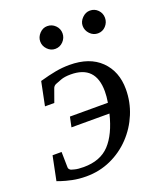

<svg xmlns="http://www.w3.org/2000/svg" viewBox="-148 -782 741 879"><g transform="rotate(-20 222.0 -342.0)"><path d="M426.8 -301.8Q426.8 -239.3 403.3 -182.6Q379.9 -126 338.1 -82Q296.4 -38.1 240.7 -12.9Q185.1 12.2 121.1 12.2Q84.5 12.2 53.2 5.6Q22 -1 2.9 -7.6Q-16.1 -14.2 -16.1 -14.2L7.8 -131.8H51.8L53.2 -56.2Q53.2 -47.4 64 -41Q64 -41 79.8 -36.6Q95.7 -32.2 124 -32.2Q205.1 -32.2 250 -80.1Q294.9 -127.9 317.9 -222.2H132.8L143.1 -271H328.1Q330.6 -286.1 331.8 -299.6Q333 -313 333 -325.2Q333 -451.2 211.9 -451.2Q182.1 -451.2 163.3 -444.1Q144.5 -437 134.8 -433.1Q123 -428.2 119.1 -415L97.2 -354H51.8L75.2 -469.2Q120.1 -481.9 153.6 -488Q187 -494.1 221.2 -494.1Q318.8 -494.1 372.8 -441.2Q426.8 -388.2 426.8 -301.8ZM448.7 -641.1Q448.7 -618.7 433.1 -601.8Q417.5 -585 394.5 -585Q372.1 -585 356 -601.8Q339.8 -618.7 339.8 -641.1Q339.8 -662.1 356.7 -679Q373.5 -695.8 394.5 -695.8Q417.5 -695.8 433.1 -679.7Q448.7 -663.6 448.7 -641.1ZM241.7 -641.1Q241.7 -618.7 225.6 -601.8Q209.5 -585 186.5 -585Q165 -585 148.9 -601.6Q132.8 -618.2 132.8 -640.1Q132.8 -661.6 148.9 -678.7Q165 -695.8 186.5 -695.8Q209.5 -695.8 225.6 -679.7Q241.7 -663.6 241.7 -641.1Z"/></g></svg>

Font: Charis
Style: Italic
Weight: 400
Italic angle: -11°
Designer: Walt Agee, Miriam Martin, Annie Olsen, Victor Gaultney, Lorna Priest, Alan Ward, Bob Hallissy, Martin Hosken, Sharon Cor
Foundry: SIL Global
Version: Version 7.000